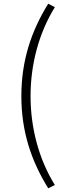

<svg xmlns="http://www.w3.org/2000/svg" viewBox="-20 -830 355 1043"><path d="M242 193 278 175C191 35 146 -135 146 -308C146 -481 191 -650 278 -791L242 -810C151 -663 96 -503 96 -308C96 -113 151 46 242 193Z"/></svg>

Font: Noto Sans CJK KR Light
Style: Regular
Weight: 300
Designer: Ryoko NISHIZUKA (kana & ideographs); Paul D. Hunt (Latin, Greek & Cyrillic); Wenlong ZHANG (bopomofo); Sandoll Communica
Foundry: Adobe Systems Incorporated
Version: Version 1.004;PS 1.004;hotconv 1.0.82;makeotf.lib2.5.63406